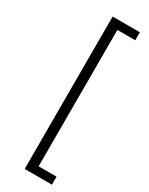

<svg xmlns="http://www.w3.org/2000/svg" viewBox="-230 -874 751 970"><g transform="rotate(30 145.5 -388.5)"><path d="M271.1 -833.3V-786.7H166.7V8.9H271.1V55.6H112.2V-833.3Z"/></g></svg>

Font: Paperlogy 3 Light
Style: Regular
Weight: 300
Designer: redesigned by Lee Juim, glyphs from Gmarket Sans & Montserrat
Foundry: PT&
Version: Version 1.001